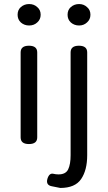

<svg xmlns="http://www.w3.org/2000/svg" viewBox="-20 -712 533 949"><path d="M123 0Q82 0 82 -33V-453Q82 -486 123 -486Q164 -486 164 -453V-33Q164 0 123 0ZM124 -586Q100 -586 83 -601Q67 -616 67 -639Q67 -663 83 -677Q100 -692 124 -692Q148 -692 164 -677Q181 -663 181 -639Q181 -616 164 -601Q148 -586 124 -586ZM278 217 238 209Q206 204 214 173Q223 142 244 147Q256 150 269 150Q305 150 317 125Q329 100 329 55V-453Q329 -486 370 -486Q411 -486 411 -453V55Q411 129 381 173Q351 217 278 217ZM371 -586Q347 -586 330 -601Q314 -616 314 -639Q314 -663 330 -677Q347 -692 371 -692Q394 -692 410 -677Q427 -663 427 -639Q427 -616 410 -601Q394 -586 371 -586Z"/></svg>

Font: Swei Gothic CJK TC Regular
Style: Regular
Weight: 400
Version: Version 2.129